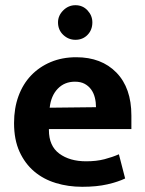

<svg xmlns="http://www.w3.org/2000/svg" viewBox="-20 -707 559 738"><path d="M485 -211H168V-207Q168 -146 208 -116.5Q248 -87 311 -87Q351 -87 381.5 -95Q412 -103 437 -114L461 -21Q434 -8 393 1.5Q352 11 296 11Q242 11 194.5 -3.5Q147 -18 111.5 -48Q76 -78 55 -124Q34 -170 34 -234Q34 -291 51 -337.5Q68 -384 99.5 -417Q131 -450 175 -468.5Q219 -487 273 -487Q370 -487 427.5 -428Q485 -369 485 -263ZM349 -295Q349 -314 344.5 -332Q340 -350 330 -363.5Q320 -377 305 -385Q290 -393 268 -393Q228 -393 202 -366Q176 -339 171 -293ZM203 -621Q203 -647 223 -667Q243 -687 270 -687Q298 -687 316.5 -667Q335 -647 335 -621Q335 -592 316.5 -573Q298 -554 270 -554Q243 -554 223 -573Q203 -592 203 -621Z"/></svg>

Font: Mukta Mahee
Style: Bold
Weight: 700
Designer: Shuchita Grover, Noopur Datye, Girish Dalvi, Yashodeep Gholap
Foundry: Ek Type
Version: Version 2.538;PS 1.000;hotconv 16.6.51;makeotf.lib2.5.65220;